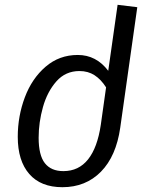

<svg xmlns="http://www.w3.org/2000/svg" viewBox="-20 -767 608 800"><path d="M552 -737 481 -235Q464 -116 400.5 -51.5Q337 13 240 13Q150 13 102 -42Q54 -97 54 -197Q54 -283 83.5 -361.5Q113 -440 170 -489Q227 -538 304 -538Q381 -538 431 -472L470 -747ZM400 -247 422 -403Q401 -436 374 -453.5Q347 -471 311 -471Q253 -471 215 -428Q177 -385 159 -321Q141 -257 141 -193Q141 -120 167 -87Q193 -54 244 -54Q308 -54 347 -103Q386 -152 400 -247Z"/></svg>

Font: FiraGO Book
Style: Italic
Weight: 350
Italic angle: -8°
Designer: bBox Type GmbH
Foundry: bBox Type GmbH
Version: Version 1.001